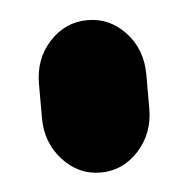

<svg xmlns="http://www.w3.org/2000/svg" viewBox="-32 -427 305 310"><g transform="rotate(-5 120.5 -271.5)"><path d="M33 -299Q33 -340 58.5 -367.5Q84 -395 120 -395Q156 -395 181.5 -367.5Q207 -340 207 -299V-244Q207 -204 181.5 -176Q156 -148 120 -148Q84 -148 58.5 -176Q33 -204 33 -244Z"/></g></svg>

Font: Beiruti Black
Style: Regular
Weight: 900
Designer: Arlette Boutros
Foundry: Boutros
Version: Version 1.41